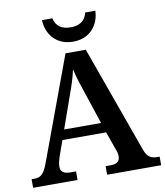

<svg xmlns="http://www.w3.org/2000/svg" viewBox="-98 -1001 930 1081"><g transform="rotate(-10 367.5 -460.5)"><path d="M369 -771C470 -771 519 -846 521 -921H463C452 -873 418 -853 369 -853C320 -853 286 -873 275 -921H216C218 -846 267 -771 369 -771ZM3 0H257V-49H224C186 -49 169 -63 169 -92C169 -106 174 -127 179 -143L212 -236H462L499 -132C504 -120 508 -105 508 -91C508 -61 488 -49 455 -49H426V0H735V-49H723C684 -49 663 -63 648 -107L430 -714H314L96 -124C73 -62 54 -49 17 -49H3ZM232 -293 298 -480C317 -532 330 -571 340 -618C350 -571 366 -524 383 -474L443 -293Z"/></g></svg>

Font: Noto Serif Ethiopic SemiBold
Style: Regular
Weight: 600
Designer: Monotype Design Team
Foundry: Monotype Imaging Inc.
Version: Version 2.102